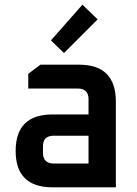

<svg xmlns="http://www.w3.org/2000/svg" viewBox="-20 -802 587 822"><path d="M205 0Q47 0 47 -156Q47 -312 205 -312H359V-377Q359 -423 313 -423H101V-486L153 -525H319Q476 -525 476 -367V0ZM164 -148Q164 -102 210 -102H359V-221H210Q164 -221 164 -176ZM198 -629 333 -782 398 -719 254 -575Z"/></svg>

Font: Oxanium ExtraLight SemiBold
Style: Regular
Weight: 600
Version: Version 2.000